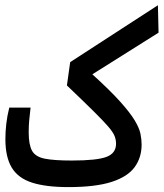

<svg xmlns="http://www.w3.org/2000/svg" viewBox="-20 -725 638 748"><path d="M246.1 3.9Q158.2 3.9 104.2 -13.7Q50.3 -31.2 25.6 -72.3Q1 -113.3 1 -183.1Q1 -211.4 4.4 -241.9Q7.8 -272.5 16.1 -305.7H99.1Q95.7 -276.4 93.8 -255.9Q91.8 -235.4 91.8 -209.5Q91.8 -161.6 104.7 -137.9Q117.7 -114.3 154.1 -106.9Q190.4 -99.6 259.8 -99.6Q357.4 -99.6 394.8 -113.8Q432.1 -127.9 432.1 -165Q432.1 -180.7 426.3 -195.3Q420.4 -210 401.4 -232.2Q382.3 -254.4 344 -292.2Q305.7 -330.1 240.7 -392.1L253.4 -482.9L595.2 -704.6L597.7 -597.7L339.8 -435.5Q408.7 -373 447.5 -329.8Q486.3 -286.6 504.4 -256.6Q522.5 -226.6 527.1 -204.3Q531.7 -182.1 531.7 -161.6Q531.7 -111.3 504.6 -74Q477.5 -36.6 415 -16.4Q352.5 3.9 246.1 3.9Z"/></svg>

Font: Cascadia Mono PL
Style: Regular
Weight: 400
Monospace: yes
Designer: Aaron Bell
Foundry: Saja Typeworks
Version: Version 2404.023; ttfautohint (v1.8.4)